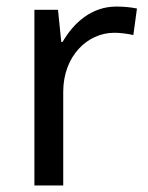

<svg xmlns="http://www.w3.org/2000/svg" viewBox="-20 -566 453 586"><path d="M335 -546C260 -546 205 -497 171 -438H167L157 -536H85V0H173V-286C173 -394 246 -466 329 -466C347 -466 370 -463 387 -459L398 -540C380 -544 355 -546 335 -546Z"/></svg>

Font: Noto Sans Brahmi
Style: Regular
Weight: 400
Designer: Monotype Design Team
Foundry: Monotype Imaging Inc.
Version: Version 2.004